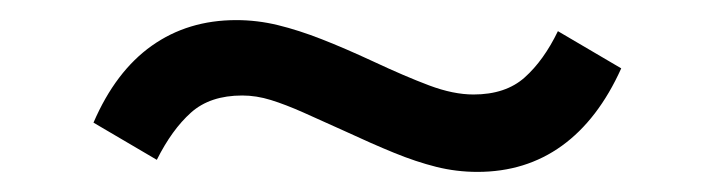

<svg xmlns="http://www.w3.org/2000/svg" viewBox="-20 -380 711 191"><path d="M455 -209Q434 -209 414 -214Q394 -219 372 -228Q350 -237 322 -250Q300 -260 282 -268Q264 -276 249.5 -280.5Q235 -285 221 -285Q189 -285 170 -268Q151 -251 136 -221L73 -258Q95 -309 131 -334.5Q167 -360 215 -360Q236 -360 256.5 -355Q277 -350 300 -341Q323 -332 351 -319Q383 -304 407 -295Q431 -286 451 -286Q483 -286 502 -303Q521 -320 535 -349L598 -312Q575 -261 539 -235Q503 -209 455 -209Z"/></svg>

Font: Nunito Sans 7pt SemiExpanded SemiBold
Style: Regular
Weight: 600
Width: 6
Designer: Vernon Adams
Foundry: Vernon Adams
Version: Version 3.101;gftools[0.9.27]